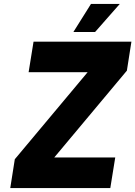

<svg xmlns="http://www.w3.org/2000/svg" viewBox="-20 -953 686 973"><path d="M55 -146 424 -587H125L150 -742H646L623 -595L255 -155H564L539 0H32ZM441 -933H587L462 -791H352Z"/></svg>

Font: Exo ExtraBold
Style: Italic
Weight: 800
Italic angle: -9°
Designer: Natanael Gama
Foundry: Natanael Gama
Version: Version 1.500; ttfautohint (v1.6)